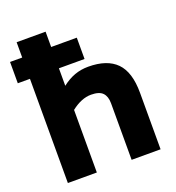

<svg xmlns="http://www.w3.org/2000/svg" viewBox="-152 -965 994 1084"><g transform="rotate(-20 344.5 -423.0)"><path d="M627 -340V0H453V-340Q453 -381 432.5 -402.5Q412 -424 363 -424Q305 -424 244 -376V0H70V-626H-3V-754H70V-846H244V-754H398V-626H244V-521Q281 -550 319.5 -564Q358 -578 402 -578Q515 -578 571 -521Q627 -464 627 -340Z"/></g></svg>

Font: Biryani Heavy
Style: Regular
Weight: 900
Designer: Dan Reynolds and Mathieu Réguer
Foundry: Dan Reynolds and Mathieu Réguer
Version: Version 1.003; ttfautohint (v1.1) -l 5 -r 5 -G 72 -x 0 -D la